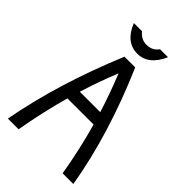

<svg xmlns="http://www.w3.org/2000/svg" viewBox="-264 -1011 1114 1114"><g transform="rotate(45 293.0 -454.5)"><path d="M149.4 -908.7H216.3Q247.1 -871.1 289.1 -871.1Q338.4 -871.1 364.3 -908.7H429.7Q380.4 -796.9 289.1 -796.9Q194.3 -796.9 149.4 -908.7ZM24.4 0Q89.8 -351.6 249 -732.4H336.9Q502 -351.6 561.5 0H473.6Q445.8 -166.5 400.4 -327.1H186Q141.6 -168.5 112.3 0ZM209.5 -405.3H377Q339.8 -524.4 293 -639.6Q246.6 -525.4 209.5 -405.3Z"/></g></svg>

Font: Consola Mono
Style: Book
Weight: 400
Monospace: yes
Version: Version 2.001